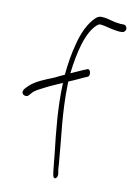

<svg xmlns="http://www.w3.org/2000/svg" viewBox="-87 -804 645 894"><g transform="rotate(10 235.5 -357.0)"><path d="M18 -338C18 -329 26 -322 36 -322C41 -322 46 -324 49 -327L62 -342C69 -350 82 -358 100 -367C133 -385 167 -399 196 -412C191 -292 204 -179 215 -82C218 -55 221 -17 224 6L226 18C230 43 250 31 248 9L246 -3C244 -10 244 -22 243 -37C234 -156 215 -275 219 -412C219 -415 219 -419 220 -423C244 -432 273 -447 285 -452L304 -460C318 -464 313 -499 298 -495L278 -487C266 -482 247 -473 222 -462C234 -561 256 -661 306 -704C311 -708 315 -710 319 -710C325 -710 332 -709 341 -707C360 -702 389 -695 411 -693H425C435 -693 443 -701 443 -711C443 -721 436 -729 425 -729H412C404 -730 395 -731 384 -733C363 -738 340 -746 319 -746C311 -746 302 -743 294 -736C261 -706 236 -654 222 -593C211 -552 203 -504 198 -451C182 -444 168 -437 154 -430C114 -414 63 -395 36 -366L23 -352C20 -348 18 -343 18 -338Z"/></g></svg>

Font: Stray Cat
Style: SuCn
Weight: 400
Version: Version 1.0